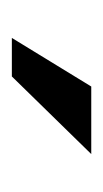

<svg xmlns="http://www.w3.org/2000/svg" viewBox="55 -715 174 324"><g transform="rotate(90 142.0 -553.0)"><path d="M240 -620 109 -486H44L126 -620Z"/></g></svg>

Font: Josefin Sans Thin Medium
Style: Regular
Weight: 500
Version: Version 2.000